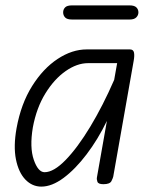

<svg xmlns="http://www.w3.org/2000/svg" viewBox="-20 -684 563 713"><path d="M133.5 9Q99.5 9 74.2 -17.2Q49 -43.5 39.2 -92.2Q29.5 -141 41.5 -208Q58 -298.5 99 -364Q140 -429.5 193.8 -465Q247.5 -500.5 302 -500.5H462.5Q475 -500.5 477.5 -489.2Q480 -478 476.5 -458.5L400.5 -28Q399.5 -23 393.8 -11.5Q388 0 364 0Q345 0 341.8 -9Q338.5 -18 340 -25.5L377 -235Q343.5 -166 301.5 -110.8Q259.5 -55.5 216 -23.2Q172.5 9 133.5 9ZM145.5 -44.5Q179.5 -44.5 223.8 -90Q268 -135.5 315 -213.2Q362 -291 404 -387.5L415 -449.5H307Q266 -449.5 223.8 -420Q181.5 -390.5 148.5 -337Q115.5 -283.5 102 -211Q89.5 -136.5 105.5 -90.5Q121.5 -44.5 145.5 -44.5ZM247.5 -611.5Q229 -611.5 221.8 -619.2Q214.5 -627 214.5 -638Q214.5 -649 221.8 -656.5Q229 -664 247.5 -664H461Q479 -664 486.5 -656.5Q494 -649 494 -638Q494 -627.5 486.2 -619.5Q478.5 -611.5 461 -611.5Z"/></svg>

Font: Edu AU VIC WA NT Pre
Style: Regular
Weight: 400
Designer: Tina and Corey Anderson, Eben Sorkin, Mirko Velimirovic
Foundry: Google for Education
Version: Version 1.001